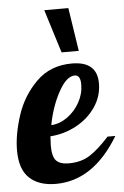

<svg xmlns="http://www.w3.org/2000/svg" viewBox="-67 -789 539 834"><g transform="rotate(-5 202.5 -372.0)"><path d="M158 -750H263L292 -561H217ZM-13 -153Q-13 -222 14 -305Q41 -388 102 -448.5Q163 -509 257 -509Q367 -509 367 -413Q367 -357 335 -310Q303 -263 250 -234.5Q197 -206 137 -202Q135 -172 135 -162Q135 -113 152 -95.5Q169 -78 207 -78Q261 -78 299.5 -103Q338 -128 384 -179H418Q307 6 143 6Q69 6 28 -32.5Q-13 -71 -13 -153ZM290 -415Q290 -456 265 -456Q229 -456 194.5 -393Q160 -330 145 -250Q182 -252 215.5 -276Q249 -300 269.5 -337Q290 -374 290 -415Z"/></g></svg>

Font: Lobster
Style: Regular
Weight: 400
Designer: Impallari Type
Foundry: Impallari Type
Version: Version 2.100